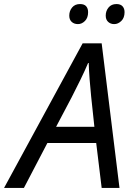

<svg xmlns="http://www.w3.org/2000/svg" viewBox="-77 -928 659 948"><path d="M-57 0 331 -714H425L513 0H425L398 -222H157L41 0ZM389 -302 373 -452Q369 -490 365.5 -536Q362 -582 361 -617H358Q342 -579 321 -536Q300 -493 277 -448L200 -302ZM487 -809Q469 -809 457 -820Q445 -831 445 -851Q445 -874 459 -891Q473 -908 498 -908Q518 -908 528 -897Q538 -886 538 -868Q538 -840 522 -824.5Q506 -809 487 -809ZM308 -809Q289 -809 277 -820Q265 -831 265 -851Q265 -874 279 -891Q293 -908 318 -908Q339 -908 348.5 -897Q358 -886 358 -868Q358 -840 342.5 -824.5Q327 -809 308 -809Z"/></svg>

Font: BC Sans
Style: Italic
Weight: 400
Italic angle: -12°
Designer: Monotype Design Team
Designer: Province of B.C.
Foundry: Monotype Imaging Inc.
Version: Version 2.000;GOOG;noto-source:20170915:90ef993387c0